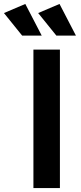

<svg xmlns="http://www.w3.org/2000/svg" viewBox="-83 -951 409 971"><path d="M128 -771 45 -931 -63 -885 29 -771ZM301 -771 218 -931 110 -885 202 -771ZM220 -700H86V0H220Z"/></svg>

Font: Montserrat_SPRD_medium Medium
Style: Regular
Weight: 400
Designer: Julieta Ulanovsky edited by Nelly Hempel
Foundry: Julieta Ulanovsky
Version: Version 4.000;PS 004.000;hotconv 1.0.88;makeotf.lib2.5.64775